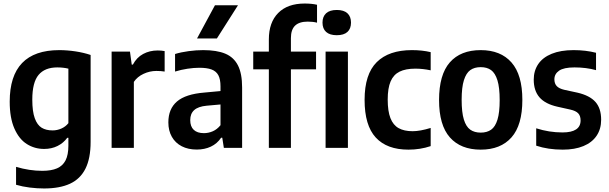

<svg xmlns="http://www.w3.org/2000/svg" viewBox="-20 -838 3450 1088"><path d="M71 209V107.5Q147 130 219.5 130Q270.5 130 303 116Q335.5 102 351.5 70.8Q367.5 39.5 367.5 -12.5V-57H361Q339.5 -27.5 306 -10.8Q272.5 6 230 6Q176 6 132 -21.8Q88 -49.5 61.5 -109.8Q35 -170 35 -262Q35 -553.5 315.5 -554Q360.5 -554 408 -546.8Q455.5 -539.5 493.5 -526.5V-34Q493.5 59.5 464.2 117.8Q435 176 376.8 203Q318.5 230 229.5 230Q190.5 230 148.5 224.8Q106.5 219.5 71 209ZM367.5 -140V-449Q338 -456 304.5 -456Q234 -456 198.5 -413.5Q163 -371 163 -273.5Q163 -206.5 177 -168Q191 -129.5 216 -114.2Q241 -99 278 -99Q303.5 -99 327.5 -109.5Q351.5 -120 367.5 -140Z M612.5 -545.5H716.5L726.5 -472H733Q754.5 -512.5 791.2 -532.2Q828 -552 873.5 -552Q894.5 -552 913 -548.5V-432.5Q892 -436 866 -436Q828.5 -436 793.2 -419.5Q758 -403 738.5 -374V0H612.5Z M1352 -342V0H1248.5L1239.5 -57.5H1233Q1210.5 -24 1175 -7.2Q1139.5 9.5 1095 9.5Q1046 9.5 1009.8 -9.2Q973.5 -28 953.8 -62.8Q934 -97.5 934 -144.5Q934 -221 983 -263Q1032 -305 1138.5 -313.5L1229.5 -322V-348.5Q1229.5 -389 1217.2 -411.8Q1205 -434.5 1179 -444.2Q1153 -454 1109.5 -454Q1078.5 -454 1042.2 -448.5Q1006 -443 972 -432.5V-532Q1006 -542.5 1049 -548.2Q1092 -554 1131.5 -554Q1208.5 -554 1256.8 -533.8Q1305 -513.5 1328.5 -467.2Q1352 -421 1352 -342ZM1229.5 -128.5V-246L1151 -239Q1103 -234.5 1080.5 -214.2Q1058 -194 1058 -157.5Q1058 -121 1078 -102.2Q1098 -83.5 1135.5 -83.5Q1161.5 -83.5 1186 -94.2Q1210.5 -105 1229.5 -128.5ZM1096.5 -620 1198 -808H1328.5L1209 -620Z M1706.5 -818Q1746.5 -818 1776.5 -811V-709.5Q1753 -715.5 1724 -715.5Q1676 -715.5 1652.2 -692.8Q1628.5 -670 1628.5 -622V-545.5H1771V-445H1628.5V0H1503.5V-445H1415V-545.5H1503.5V-614.5Q1503.5 -711 1556.5 -764.5Q1609.5 -818 1706.5 -818ZM1807.5 -710Q1807.5 -744 1828 -762.8Q1848.5 -781.5 1888.5 -781.5Q1928.5 -781.5 1948.8 -762.8Q1969 -744 1969 -710Q1969 -675.5 1948.8 -657Q1928.5 -638.5 1888.5 -638.5Q1848.5 -638.5 1828 -657Q1807.5 -675.5 1807.5 -710ZM1825 0V-545.5H1951.5V0Z M2046 -272Q2046 -417.5 2114.8 -485.8Q2183.5 -554 2314 -554Q2372.5 -554 2420.5 -542.5V-439.5Q2376 -449 2333.5 -449Q2278.5 -449 2244.2 -432Q2210 -415 2193.5 -376.8Q2177 -338.5 2177 -274Q2177 -208 2192.5 -168.5Q2208 -129 2239 -111.8Q2270 -94.5 2318 -94.5Q2360.5 -94.5 2420.5 -113V-10Q2361 10 2294.5 10Q2172.5 10 2109.2 -58.8Q2046 -127.5 2046 -272Z M2468 -271Q2468 -415 2529 -484.5Q2590 -554 2704 -554Q2817 -554 2878.5 -484Q2940 -414 2940 -272Q2940 -129 2878.5 -59.5Q2817 10 2704 10Q2591 10 2529.5 -59.2Q2468 -128.5 2468 -271ZM2811.5 -270.5Q2811.5 -342 2798.8 -383Q2786 -424 2762.8 -440.8Q2739.5 -457.5 2704 -457.5Q2668.5 -457.5 2645 -440.8Q2621.5 -424 2608.8 -383.5Q2596 -343 2596 -272.5Q2596 -201.5 2608.5 -160.8Q2621 -120 2644.8 -103.2Q2668.5 -86.5 2704 -86.5Q2739.5 -86.5 2763 -103Q2786.5 -119.5 2799 -160Q2811.5 -200.5 2811.5 -270.5Z M3018.5 -12.5V-111Q3091.5 -87.5 3167 -87.5Q3270 -87.5 3270 -155.5Q3270 -181.5 3256.5 -195.8Q3243 -210 3212 -217L3138 -233.5Q3069.5 -249 3037 -286.5Q3004.5 -324 3004.5 -387Q3004.5 -437 3030 -474.8Q3055.5 -512.5 3106.2 -533.2Q3157 -554 3230.5 -554Q3299 -554 3357.5 -539V-440.5Q3302 -456 3235.5 -456Q3175 -456 3148.2 -437.5Q3121.5 -419 3121.5 -388.5Q3121.5 -364.5 3134.8 -350.2Q3148 -336 3178 -329L3252 -313Q3321.5 -297 3354 -260.5Q3386.5 -224 3386.5 -159.5Q3386.5 -107 3360.8 -68.8Q3335 -30.5 3286 -10.2Q3237 10 3169 10Q3085.5 10 3018.5 -12.5Z"/></svg>

Font: Encode Sans Semi Condensed SmBd
Style: Regular
Weight: 600
Width: 4
Designer: Multiple Designers
Foundry: Impallari Type
Version: Version 2.000